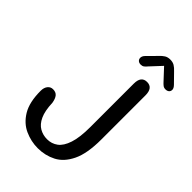

<svg xmlns="http://www.w3.org/2000/svg" viewBox="-235 -872 973 973"><g transform="rotate(45 251.5 -385.5)"><path d="M229.5 10.5Q181.5 10.5 136.5 -9.8Q91.5 -30 63 -77.2Q34.5 -124.5 34.5 -206Q34.5 -228.5 45.2 -242.2Q56 -256 73.5 -256Q94.5 -256 105 -243Q115.5 -230 119.5 -205Q121.5 -148.5 136.8 -115.8Q152 -83 176.8 -69Q201.5 -55 231 -55Q263.5 -55 288.5 -73.5Q313.5 -92 328 -135.8Q342.5 -179.5 342.5 -254V-565Q342.5 -619 384.5 -619Q426.5 -619 426.5 -565V-249Q426.5 -148.5 399.2 -92Q372 -35.5 327.2 -12.5Q282.5 10.5 229.5 10.5ZM491 -704.5Q503 -692 503 -681Q503 -670.5 495.8 -664.2Q488.5 -658 476.5 -658Q465.5 -658 458 -663.8Q450.5 -669.5 442 -679L387.5 -737.5L333 -679Q324.5 -668.5 317.2 -663.2Q310 -658 299 -658Q287 -658 280 -664.5Q273 -671 273 -681.5Q273 -686.5 275.5 -692.5Q278 -698.5 284 -704.5L331 -752Q345 -767.5 357.5 -775Q370 -782.5 387.5 -782.5Q405 -782.5 417.5 -775.2Q430 -768 444.5 -752Z"/></g></svg>

Font: Sono
Style: Regular
Weight: 400
Designer: Tyler Finck
Foundry: Tyler Finck
Version: Version 2.112